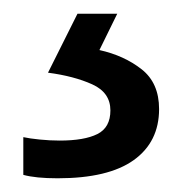

<svg xmlns="http://www.w3.org/2000/svg" viewBox="-20 -20 265 280"><path d="M212 139Q212 187 175 213.5Q138 240 64 240Q32 240 14 235V180Q23 182 38 183.5Q53 185 67 185Q103 185 122 175.5Q141 166 141 141Q141 115 114.5 103Q88 91 50 86L93 0H151L125 53Q161 61 186.5 81Q212 101 212 139Z"/></svg>

Font: Noto Sans Buhid
Style: Regular
Weight: 400
Designer: Monotype Design Team
Foundry: Monotype Imaging Inc.
Version: Version 2.001